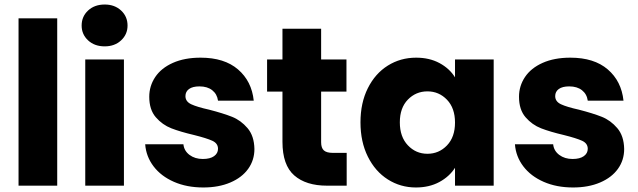

<svg xmlns="http://www.w3.org/2000/svg" viewBox="-20 -821 2823 849"><path d="M233 -740V0H62V-740Z M341 -708Q341 -748 369.5 -774.5Q398 -801 443 -801Q487 -801 515.5 -774.5Q544 -748 544 -708Q544 -669 515.5 -642.5Q487 -616 443 -616Q398 -616 369.5 -642.5Q341 -669 341 -708ZM528 -558V0H357V-558Z M622 -183H791Q794 -154 818 -136Q842 -118 877 -118Q909 -118 926.5 -130.5Q944 -143 944 -163Q944 -187 919 -198.5Q894 -210 838 -224Q778 -238 738 -253.5Q698 -269 669 -302.5Q640 -336 640 -393Q640 -441 666.5 -480.5Q693 -520 744.5 -543Q796 -566 867 -566Q972 -566 1032.5 -514Q1093 -462 1102 -376H944Q940 -405 918.5 -422Q897 -439 862 -439Q832 -439 816 -427.5Q800 -416 800 -396Q800 -372 825.5 -360Q851 -348 905 -336Q967 -320 1006 -304.5Q1045 -289 1074.5 -254.5Q1104 -220 1105 -162Q1105 -113 1077.5 -74.5Q1050 -36 998.5 -14Q947 8 879 8Q806 8 749 -17Q692 -42 659 -85.5Q626 -129 622 -183Z M1513 -145V0H1426Q1333 0 1281 -45.5Q1229 -91 1229 -194V-416H1161V-558H1229V-694H1400V-558H1512V-416H1400V-192Q1400 -167 1412 -156Q1424 -145 1452 -145Z M1820 -566Q1879 -566 1923.5 -542Q1968 -518 1992 -479V-558H2163V0H1992V-79Q1967 -40 1922.5 -16Q1878 8 1819 8Q1751 8 1695 -27.5Q1639 -63 1606.5 -128.5Q1574 -194 1574 -280Q1574 -366 1606.5 -431Q1639 -496 1695 -531Q1751 -566 1820 -566ZM1870 -417Q1819 -417 1783.5 -380.5Q1748 -344 1748 -280Q1748 -216 1783.5 -178.5Q1819 -141 1870 -141Q1921 -141 1956.5 -178Q1992 -215 1992 -279Q1992 -343 1956.5 -380Q1921 -417 1870 -417Z M2257 -183H2426Q2429 -154 2453 -136Q2477 -118 2512 -118Q2544 -118 2561.5 -130.5Q2579 -143 2579 -163Q2579 -187 2554 -198.5Q2529 -210 2473 -224Q2413 -238 2373 -253.5Q2333 -269 2304 -302.5Q2275 -336 2275 -393Q2275 -441 2301.5 -480.5Q2328 -520 2379.5 -543Q2431 -566 2502 -566Q2607 -566 2667.5 -514Q2728 -462 2737 -376H2579Q2575 -405 2553.5 -422Q2532 -439 2497 -439Q2467 -439 2451 -427.5Q2435 -416 2435 -396Q2435 -372 2460.5 -360Q2486 -348 2540 -336Q2602 -320 2641 -304.5Q2680 -289 2709.5 -254.5Q2739 -220 2740 -162Q2740 -113 2712.5 -74.5Q2685 -36 2633.5 -14Q2582 8 2514 8Q2441 8 2384 -17Q2327 -42 2294 -85.5Q2261 -129 2257 -183Z"/></svg>

Font: IBM-Poppins
Style: Poppins-Bold
Weight: 700
Designer: Mike Abbink, Paul van der Laan, Pieter van Rosmalen, Ben Mitchell, Mark Frömberg
Foundry: Bold Monday
Version: Version 1.1